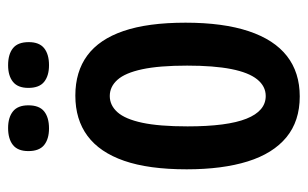

<svg xmlns="http://www.w3.org/2000/svg" viewBox="-163 -584 760 474"><g transform="rotate(-90 217.0 -347.0)"><path d="M216 13Q155 13 115 -20Q75 -53 55.5 -115.5Q36 -178 36 -266Q36 -360 57 -420.5Q78 -481 118.5 -511Q159 -541 218 -541Q277 -541 317 -511.5Q357 -482 377.5 -422Q398 -362 398 -269Q398 -176 377 -113Q356 -50 315.5 -18.5Q275 13 216 13ZM217 -71Q241 -71 258 -92Q275 -113 283.5 -156Q292 -199 292 -265Q292 -334 283 -376Q274 -418 257 -437Q240 -456 217 -456Q194 -456 177 -437Q160 -418 151 -376Q142 -334 142 -264Q142 -166 161 -118.5Q180 -71 217 -71ZM293 -606Q267 -606 252 -618Q237 -630 237 -657Q237 -683 252 -695Q267 -707 293 -707Q320 -707 335 -695Q350 -683 350 -656Q350 -630 335 -618Q320 -606 293 -606ZM137 -606Q111 -606 96 -618Q81 -630 81 -657Q81 -683 96 -695Q111 -707 138 -707Q164 -707 179 -695Q194 -683 194 -657Q194 -630 179 -618Q164 -606 137 -606Z"/></g></svg>

Font: Bricolage Grotesque 24pt Condensed Medium
Style: Regular
Weight: 500
Width: 3
Designer: Mathieu Triay
Foundry: Atelier Triay
Version: Version 1.001;gftools[0.9.33.dev8+g029e19f]